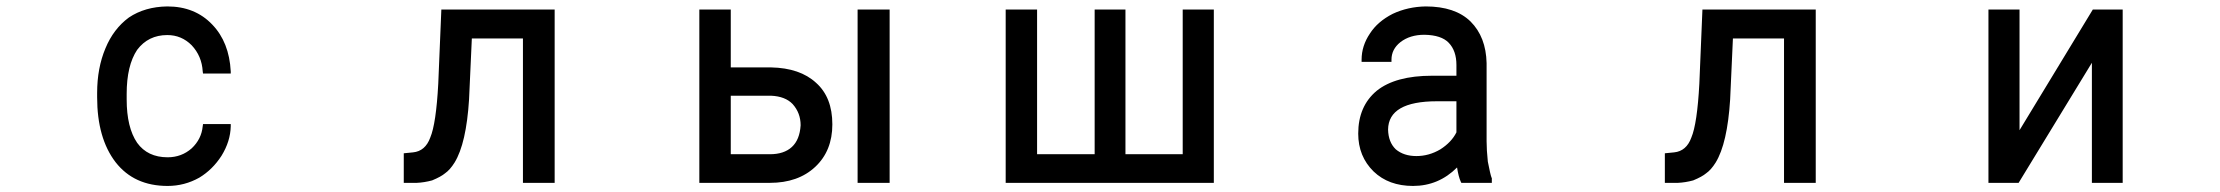

<svg xmlns="http://www.w3.org/2000/svg" viewBox="-20 -580 7040 609"><path d="M415 -127Q448.2 -81.1 511.7 -81.1Q555.7 -81.1 587.9 -109.4Q619.1 -138.7 623 -179.7L624 -186.5H711.9V-179.7Q710.9 -131.8 682.6 -85.9Q654.3 -42 612.3 -16.6Q565.4 9.8 511.7 9.8Q405.3 9.8 346.7 -65.4Q288.1 -141.6 288.1 -271.5V-285.2Q288.1 -364.3 314.5 -426.8Q339.8 -488.3 388.7 -524.4Q439.5 -558.6 510.7 -559.6Q598.6 -559.6 653.3 -502Q707 -446.3 711.9 -353.5V-346.7H624L623 -353.5Q620.1 -402.3 587.9 -436.5Q555.7 -468.8 510.7 -468.8Q450.2 -468.8 415 -421.9Q381.8 -372.1 381.8 -282.2V-264.6Q381.8 -175.8 415 -127Z M1379.9 -549.8H1739.3V0H1638.7V-458H1476.6L1467.8 -264.6Q1459 -125 1421.9 -64.5Q1407.2 -41 1391.6 -30.3Q1378.9 -19.5 1350.6 -7.8Q1325.2 -1 1301.8 0H1260.7V-93.8L1290 -96.7Q1329.1 -100.6 1344.7 -143.6Q1363.3 -187.5 1370.1 -314.5Z M2297.9 -549.8V-366.2H2425.8Q2517.6 -364.3 2568.4 -317.4Q2620.1 -271.5 2620.1 -185.5Q2620.1 -101.6 2565.9 -50.8Q2511.7 0 2421.9 0H2198.2V-549.8ZM2801.8 -549.8V0H2700.2V-549.8ZM2425.8 -276.4H2297.9V-90.8H2421.9Q2466.8 -90.8 2491.7 -113.8Q2516.6 -136.7 2519.5 -182.6Q2519.5 -221.7 2494.1 -250Q2470.7 -274.4 2425.8 -276.4Z M3169.9 -549.8H3269.5V-90.8H3452.1V-549.8H3549.8V-90.8H3731.4V-549.8H3830.1V0H3169.9Z M4615.2 0 4613.3 -3.9Q4606.4 -18.6 4601.6 -48.8Q4543 9.8 4461.9 9.8Q4384.8 9.8 4336.9 -36.1Q4288.1 -84 4288.1 -156.2Q4288.1 -243.2 4346.7 -292Q4406.2 -339.8 4522.5 -339.8H4599.6V-374Q4599.6 -418.9 4575.2 -444.3Q4551.8 -468.8 4498 -469.7Q4452.1 -469.7 4421.9 -446.3Q4393.6 -423.8 4393.6 -390.6V-383.8H4298.8V-390.6Q4298.8 -434.6 4325.2 -473.6Q4349.6 -511.7 4397.5 -536.1Q4445.3 -558.6 4502 -559.6Q4595.7 -559.6 4644.5 -511.7Q4693.4 -462.9 4695.3 -379.9V-131.8Q4695.3 -104.5 4699.2 -67.4Q4707 -27.3 4710.9 -16.6L4711.9 -15.6V0ZM4407.2 -106.4Q4432.6 -85 4472.7 -85Q4512.7 -85 4548.8 -106.4Q4584 -128.9 4599.6 -160.2V-258.8H4538.1Q4383.8 -258.8 4382.8 -168.9Q4383.8 -128.9 4407.2 -106.4Z M5379.9 -549.8H5739.3V0H5638.7V-458H5476.6L5467.8 -264.6Q5459 -125 5421.9 -64.5Q5407.2 -41 5391.6 -30.3Q5378.9 -19.5 5350.6 -7.8Q5325.2 -1 5301.8 0H5260.7V-93.8L5290 -96.7Q5329.1 -100.6 5344.7 -143.6Q5363.3 -187.5 5370.1 -314.5Z M6385.7 -167 6618.2 -549.8H6712.9V0H6615.2V-380.9L6382.8 0H6287.1V-549.8H6385.7Z"/></svg>

Font: RobotoJAA
Style: Medium
Weight: 500
Version: Version 2.05; 2016-11-05